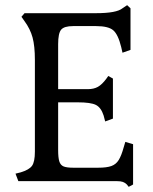

<svg xmlns="http://www.w3.org/2000/svg" viewBox="-20 -701 591 743"><path d="M471 13Q464 6 455.5 3Q447 0 433 0H51L40 -29L60 -34Q93 -44 104 -59.5Q115 -75 115 -114V-469Q115 -523 106 -556Q97 -589 75 -619L63 -636L75 -650H352Q431 -650 454 -669L472 -681L485 -669V-508L454 -497L449 -519Q437 -568 418 -584Q399 -600 352 -600H263Q228 -600 216.5 -586Q205 -572 205 -530V-356H320Q343 -356 359 -365Q375 -374 392 -397L399 -407L417 -397V-242L387 -231L381 -254Q371 -285 351 -295Q331 -305 281 -305H205V-120Q205 -91 209.5 -76.5Q214 -62 226 -57Q238 -52 263 -52H360Q393 -52 411 -58.5Q429 -65 439.5 -82Q450 -99 459 -132L465 -152L495 -143V13L478 22Z"/></svg>

Font: Kurale
Style: Regular
Weight: 400
Designer: Eduardo Rodriguez Tunni
Foundry: Eduardo Rodriguez Tunni
Version: Version 2.000